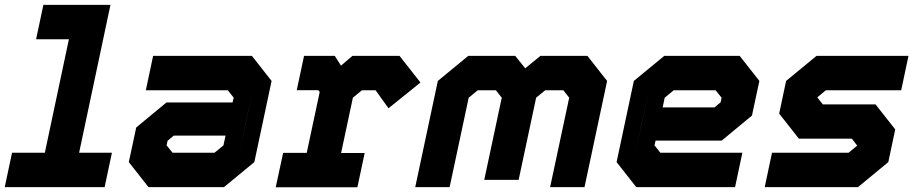

<svg xmlns="http://www.w3.org/2000/svg" viewBox="-54 -770 3766 790"><path d="M-34.5 0 -4.5 -141.5H130.5L229.5 -608.5H94.5L124.5 -750H400.5L271.5 -141.5H406.5L376.5 0ZM43.5 -71H329H183.5L312.5 -679.5H172.5H312.5L183.5 -71H43.5Z M557 0 476 -103 506.5 -245.5 631 -348.5H903L907.5 -368L883.5 -398.5H546L576 -540H982.5L1063.5 -437L992.5 -103L867.5 0ZM608.5 -69 557.5 -132 577.5 -225 641.5 -278H960L930 -137L847 -69ZM608.5 -69H847L930 -137L987 -403L935.5 -467H623H935.5L987 -403L960 -278H641.5L577.5 -225L557.5 -132ZM656 -141.5H828.5L865.5 -172L874 -212H661L635.5 -191L631.5 -172Z M1080.5 0.5 1111 -141H1208L1261.5 -391.5L1255.5 -399H1167L1197 -540H1323.5L1349 -500L1396 -540H1590L1676 -430.5L1544.5 -324.5L1491.5 -398.5H1435L1398 -368L1349.5 -140.5H1446.5L1416.5 0.5ZM1160 -71H1367.5H1263L1335 -408L1410.5 -470H1545L1579.5 -420L1545 -470H1410.5L1335 -408L1290 -470H1245H1290L1335.5 -408L1263.5 -71H1160Z M1654.5 0 1747.5 -437 1872.5 -540H2066L2107 -489L2169.5 -540H2363L2444 -437L2351 0H2209.5L2288 -368L2264 -398.5H2189L2152 -368L2080 -30H1938.5L2010.5 -368L1986.5 -398.5H1911.5L1874.5 -368L1796 0ZM1739 -71H1738.5L1809 -401L1892.5 -470H2031L2087.5 -398L2024.5 -101H2024L2087 -398L2175 -470H2313.5L2368 -401L2297.5 -71H2297L2367.5 -401L2313.5 -470H2175L2087.5 -398L2031 -470H1892.5L1809.5 -401Z M2989.5 -540 3070.5 -437 3040 -294.5 2915.5 -191.5H2643.5L2639 -172L2663 -141.5H3000.5L2970.5 0H2564L2483 -103L2554 -437L2679 -540ZM2938 -471 2989 -408 2969 -315 2905 -262H2586.5L2616.5 -403L2699.5 -471ZM2938 -471H2699.5L2616.5 -403L2559.5 -137L2611 -73H2923.5H2611L2559.5 -137L2586.5 -262H2905L2969 -315L2989 -408ZM2890.5 -398.5H2718L2681 -368L2672.5 -328H2885.5L2911 -349L2915 -368Z M3092.5 0 3122.5 -141.5H3437.5L3474.5 -172L3474 -169.5L3451 -199.5H3233L3152 -302.5L3180.5 -437L3305.5 -540H3684L3654 -398.5H3344L3307 -368L3307.5 -371L3331.5 -340.5H3548.5L3629.5 -237.5L3601 -103L3476 0ZM3185 -72.5H3462L3537 -134.5L3554 -213L3504.5 -272.5H3273.5L3229 -329.5L3246 -408L3320.5 -469.5H3592H3320.5L3246 -408L3229 -329.5L3273.5 -272.5H3504.5L3554 -213L3537 -134.5L3462 -72.5H3185Z"/></svg>

Font: Tourney Black
Style: Italic
Weight: 900
Italic angle: -12°
Version: Version 1.015